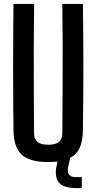

<svg xmlns="http://www.w3.org/2000/svg" viewBox="-20 -820 492 981"><path d="M226.5 8Q132.5 8 91.5 -29.2Q50.5 -66.5 49 -152Q47 -314.5 47 -476.2Q47 -638 49 -800H154.5Q153 -692 152.5 -581.2Q152 -470.5 152.8 -360Q153.5 -249.5 154 -141Q154 -109.5 171.2 -95Q188.5 -80.5 226.5 -80.5Q264.5 -80.5 281.5 -95Q298.5 -109.5 298.5 -141Q299 -249.5 299.8 -360Q300.5 -470.5 300.2 -581.2Q300 -692 298.5 -800H403.5Q406 -638 406 -476.2Q406 -314.5 403.5 -152Q402.5 -66.5 361.5 -29.2Q320.5 8 226.5 8ZM398 141H370Q309 141 283.8 115.5Q258.5 90 267.5 35L278 -17H339L328 35Q323.5 62 333.5 73.5Q343.5 85 370.5 85H398Z"/></svg>

Font: Big Shoulders Medium
Style: Regular
Weight: 500
Designer: Patric King
Foundry: XO Type Co
Version: Version 2.002